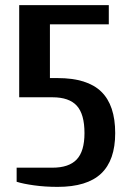

<svg xmlns="http://www.w3.org/2000/svg" viewBox="-20 -720 505 750"><path d="M45 -10V-65H185Q249 -65 279.5 -97Q310 -129 310 -200Q310 -274 280 -307Q250 -340 185 -340H55V-700H405V-625H175V-415H205Q321 -415 375.5 -362Q430 -309 430 -200Q430 -94 375 -42Q320 10 205 10Q156 10 113 4Q70 -2 45 -10Z"/></svg>

Font: Cuprum
Style: Bold
Weight: 700
Designer: Jovanny Lemonad
Foundry: Jovanny Lemonad
Version: Version 2.000